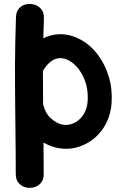

<svg xmlns="http://www.w3.org/2000/svg" viewBox="-20 -738 615 962"><path d="M59 134Q59 162 73 178.5Q87 195 108 200.5Q129 206 150 200.5Q171 195 185 178.5Q199 162 199 134Q199 54 198 -24Q246 4 299 7Q352 10 399 -12Q458 -38 496 -93.5Q534 -149 539 -221Q544 -290 525.5 -352.5Q507 -415 470 -464Q433 -513 383 -540Q297 -586 212 -553Q205 -550 197 -546Q197 -563 200 -646Q201 -674 187.5 -691Q174 -708 153 -714.5Q132 -721 111 -716.5Q90 -712 75.5 -696Q61 -680 60 -652Q56 -532 55 -408Q55 -282 57 -125Q59 33 59 134ZM350 -121Q289 -94 232 -148Q207 -171 196 -216Q195 -313 195 -383Q222 -428 256 -442Q289 -454 325 -435Q368 -412 396 -356Q424 -300 419 -229Q416 -190 397 -162Q378 -134 350 -121Z"/></svg>

Font: Balsamiq Sans
Style: Bold
Weight: 700
Designer: Michael Angeles
Foundry: Balsamiq SRL
Version: Version 1.020; ttfautohint (v1.8.4.7-5d5b);gftools[0.9.26]